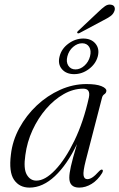

<svg xmlns="http://www.w3.org/2000/svg" viewBox="-20 -824 530 852"><path d="M360.5 -111.5Q348 -62.5 350.8 -45.8Q353.5 -29 367.5 -29Q378 -29 390 -36.8Q402 -44.5 420 -64.5Q429 -73.5 434 -71Q439.5 -68 433 -56Q414 -25 387 -8.2Q360 8.5 331.5 8.5Q287.5 8.5 287.5 -35.5Q287.5 -53.5 294.5 -85.5Q301.5 -117.5 321.5 -184.5Q278 -93.5 223.8 -42.5Q169.5 8.5 111 8.5Q66 8.5 42.2 -26.2Q18.5 -61 28.5 -139Q35.5 -200 66 -256Q96.5 -312 143.2 -356Q190 -400 247 -425.5Q304 -451 363.5 -451Q407 -451 429.8 -441.8Q452.5 -432.5 452 -421Q451.5 -411.5 443.5 -406.2Q435.5 -401 433 -391.5ZM92.5 -136Q83.5 -75.5 98.8 -49Q114 -22.5 141.5 -22.5Q180 -22.5 225 -69.8Q270 -117 310.2 -200Q350.5 -283 374.5 -391.5Q382.5 -430.5 349.5 -430.5Q305 -430.5 262.5 -406.2Q220 -382 184.2 -340.5Q148.5 -299 124.2 -246.2Q100 -193.5 92.5 -136ZM414 -769Q433 -787.5 446.2 -796.8Q459.5 -806 473.5 -803Q485 -801 488.2 -792.2Q491.5 -783.5 487 -773.5Q482 -760.5 469.5 -751.8Q457 -743 438 -733.5L333 -677.5Q325.5 -674 323 -678Q320.5 -681.5 328 -688ZM309 -495Q273.5 -495 254.5 -517.5Q235.5 -540 244.5 -574Q253 -608 283.8 -630.5Q314.5 -653 349.5 -653Q385 -653 403.8 -630.2Q422.5 -607.5 414 -574Q405 -540.5 374.8 -517.8Q344.5 -495 309 -495ZM344.5 -632Q323.5 -632 304.5 -615.8Q285.5 -599.5 279 -574Q272.5 -549 283.2 -532.5Q294 -516 315 -516Q336 -516 354.5 -532.5Q373 -549 379.5 -574Q386 -599.5 375.8 -615.8Q365.5 -632 344.5 -632Z"/></svg>

Font: Fraunces 72pt Light
Style: Italic
Weight: 300
Italic angle: -16°
Version: Version 1.000;[b76b70a41]